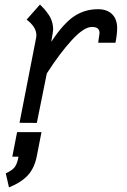

<svg xmlns="http://www.w3.org/2000/svg" viewBox="-20 -541 558 845"><path d="M55.2 40.5H162.6L142.1 145.5Q131.8 198.7 102.5 230.5Q73.2 262.2 19.5 283.7L5.4 221.7Q31.2 210.4 43.2 196.5Q55.2 182.6 61.5 148.4H34.2ZM205.6 -356.9Q258.3 -437 305.4 -468.8Q352.5 -500.5 411.1 -500.5Q451.2 -500.5 473.4 -478.5Q495.6 -456.5 495.6 -417Q495.6 -391.1 488.8 -356Q488.8 -355.5 488.5 -354.5Q488.3 -353.5 488.3 -353H412.1Q418 -391.6 418 -395Q418 -408.7 410.4 -415.5Q402.8 -422.4 384.3 -422.4Q349.6 -422.4 296.6 -365Q243.7 -307.6 186 -217.8L142.1 0L65.9 -0.5L138.7 -373Q140.1 -379.9 140.1 -386.2Q140.1 -421.9 97.2 -454.6L155.8 -521Q167 -510.3 174.6 -501.7Q182.1 -493.2 192.6 -478.5Q203.1 -463.9 208.5 -446.5Q213.9 -429.2 213.9 -410.2Q213.9 -403.8 205.6 -356.9Z"/></svg>

Font: Fantasque Sans Mono
Style: Italic
Weight: 400
Italic angle: -11°
Monospace: yes
Designer: Jany Belluz
Version: Version 1.8.0 ; ttfautohint (v1.8.2)